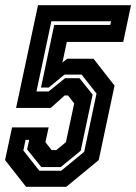

<svg xmlns="http://www.w3.org/2000/svg" viewBox="-42 -720 526 740"><path d="M58.5 0 -22.5 -103 4.5 -229H145.5L133 -172L157 -141.5H175L212 -172L244 -321.5L220 -352H207L153.5 -304H20L104.5 -700H463L433 -558.5H215.5L198.5 -478.5L216.5 -493.5H318.5L399.5 -390L338.5 -103L213.5 0ZM109.5 -62H194L282.5 -135L330 -359.5L272.5 -432.5H206.5L146 -382.5H116L167 -624H383L386 -638H156L98.5 -367.5H145.5L208.5 -418.5H264.5L315 -355.5L269 -139L192 -76H117.5L62.5 -144L70.5 -181H56.5L48 -140Z"/></svg>

Font: Tourney Condensed Regular
Style: Bold Italic
Weight: 700
Width: 3
Italic angle: -12°
Designer: Tyler Finck
Foundry: Etcetera Type Co
Version: Version 1.010; ttfautohint (v1.8.3)